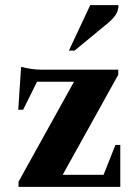

<svg xmlns="http://www.w3.org/2000/svg" viewBox="-20 -727 542 747"><path d="M52 0V-20L268 -409H124L70 -300H51L62 -466H67Q81 -462 101.5 -459Q122 -456 139 -456H440V-436L224 -47H383L429 -163H448V0ZM248 -530 331 -707H441Q441 -688 432 -672.5Q423 -657 401 -638L270 -530Z"/></svg>

Font: Spectral
Style: Bold
Weight: 700
Designer: Jean-Baptiste Levee
Foundry: Production Type
Version: Version 2.001